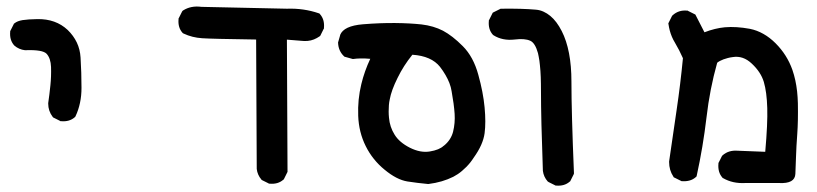

<svg xmlns="http://www.w3.org/2000/svg" viewBox="-20 -450 2540 597"><path d="M166.5 -74.2 147 -84 145 -85 143.6 -86.9Q129.9 -105 129.9 -127.9V-128.4V-129.4Q133.8 -156.2 136.7 -184.6Q139.6 -212.4 138.7 -241.7Q137.7 -268.6 125 -282.7Q112.8 -295.9 59.1 -293.9H58.1H57.6Q48.3 -294.9 40 -298.6Q31.7 -302.2 24.9 -308.1L24.4 -308.6L23.9 -309.1Q9.3 -325.7 11.7 -351.6V-353.5L12.7 -355L22.5 -374.5L23.4 -376.5L24.9 -377.4Q33.7 -384.8 50.3 -387.5Q66.9 -390.1 96.2 -390.6Q153.3 -391.6 190.4 -356.9Q208.5 -339.4 218.8 -317.9Q229 -296.4 230.5 -271Q233.4 -224.1 233.4 -176.8Q233.4 -127.9 214.8 -88.4L213.9 -86.9L212.4 -85.4Q195.8 -70.8 169.9 -73.2H168Z M814.9 120.1 795.4 110.4 793.5 109.4 792.5 107.9Q786.6 101.1 783 92.8Q779.3 84.5 778.3 75.2V74.7V74.2L776.4 -327.1Q637.2 -329.1 608.9 -331.1Q577.6 -333 550.8 -345.7L548.8 -346.7L547.4 -348.1Q532.7 -364.7 535.2 -390.6V-392.6L536.1 -394L545.9 -413.6L547.4 -416L549.3 -417.5Q573.7 -433.1 606.4 -428.7L872.1 -422.9Q924.3 -424.8 971.2 -408.7L973.6 -407.7L975.1 -405.8Q989.7 -389.2 987.3 -363.3V-361.3L986.3 -359.9L976.6 -340.3L975.6 -338.4L973.6 -336.9Q965.3 -331.1 956.1 -327.4Q946.8 -323.7 936.8 -322.8Q926.8 -321.8 916 -323.2L872.1 -326.7L874 82V84.5L873 86.4L863.3 106L862.3 107.9L860.8 108.9Q844.2 123.5 818.4 121.1H816.4Z M1310.5 122.1Q1278.3 119.1 1247.1 114.3Q1213.4 108.9 1175.8 77.6Q1157.2 62.5 1142.6 44.2Q1127.9 25.9 1117.2 4.4Q1095.7 -38.6 1093.8 -89.8Q1092.8 -115.2 1095.2 -139.9Q1097.7 -164.6 1103.5 -188.5Q1113.3 -229 1131.3 -267.1Q1114.7 -268.6 1101.6 -268.3Q1088.4 -268.1 1078.6 -266.6H1076.7L1074.7 -267.1L1054.2 -272.9L1051.8 -273.4L1049.8 -274.9Q1032.2 -291.5 1031.2 -316.9V-318.4L1031.7 -319.8L1037.6 -340.3V-340.8V-341.3Q1048.8 -369.6 1108.4 -374.5Q1162.6 -378.9 1209 -378.4Q1255.4 -377.9 1291 -374Q1328.1 -369.6 1357.4 -354.5Q1386.7 -338.9 1418.9 -306.6Q1452.1 -273.4 1467.3 -217.3Q1482.4 -163.1 1486.8 -116.2Q1491.2 -69.3 1486.8 -35.6Q1484.4 -18.1 1476.1 0.7Q1467.8 19.5 1453.1 40Q1447.8 48.3 1441.9 55.7Q1436 63 1429.7 69.3Q1423.3 75.7 1416.7 81.3Q1410.2 86.9 1403.6 91.3Q1397 95.7 1389.6 99.6Q1355.5 116.7 1312.5 122.1H1311.5ZM1360.4 2.9Q1381.8 -14.2 1388.7 -40Q1395.5 -67.4 1393.6 -96.2Q1391.6 -126 1384.3 -166Q1382.3 -179.2 1377.4 -191.7Q1372.6 -204.1 1365.2 -216.8Q1357.9 -229.5 1348.1 -242.2Q1321.3 -275.9 1262.2 -279.8Q1248 -262.2 1236.8 -244.6Q1225.6 -227.1 1216.3 -208Q1196.8 -168.9 1191.9 -141.1Q1189.9 -132.3 1189.2 -122.8Q1188.5 -113.3 1188.5 -103.5Q1188.5 -93.8 1189.5 -84Q1191.9 -55.2 1207 -31.2Q1221.7 -7.3 1254.4 9.3Q1271 17.6 1286.4 20.5Q1301.8 23.4 1316.4 21Q1346.2 16.1 1359.4 3.4H1359.9Z M1705.6 126 1686 116.2 1684.6 115.2 1683.1 114.3Q1670.4 100.1 1668 81.1V80.6Q1662.1 -81.1 1662.1 -166Q1662.1 -178.2 1661.9 -189.2Q1661.6 -200.2 1661.4 -210.2Q1661.1 -220.2 1660.4 -229.2Q1659.7 -238.3 1658.9 -246.3Q1658.2 -254.4 1657.2 -261.2Q1656.2 -268.1 1655 -273.9Q1653.8 -279.8 1652.8 -284.7Q1644 -316.4 1628.9 -323.2Q1611.8 -331.1 1580.1 -327.1Q1542.5 -322.8 1514.6 -340.3L1513.2 -341.3L1512.2 -342.3Q1497.6 -358.9 1500 -384.8V-386.7L1501 -388.2L1510.7 -407.7L1512.2 -410.6L1515.1 -412.1L1534.7 -421.9L1536.6 -422.9H1539.1Q1603 -423.8 1646.5 -419.9Q1658.7 -418.9 1669.9 -413.8Q1681.2 -408.7 1691.2 -400.4Q1701.2 -392.1 1710 -380.4Q1718.8 -368.7 1726.6 -353.5Q1756.8 -294.4 1756.8 -196.3Q1756.8 -100.6 1764.6 87.4V89.8L1763.7 92.3L1753.9 111.8L1752.9 113.8L1751.5 114.7Q1734.9 129.4 1709 127H1707Z M2296.4 119.1Q2258.3 121.1 2228.5 104L2227.1 103.5L2226.1 102.1Q2211.4 85.4 2213.9 58.6V56.6L2214.8 55.2L2224.6 35.6L2225.6 34.2L2227.1 32.7Q2245.6 16.6 2272.9 18.6L2359.4 22Q2367.2 -66.4 2365.7 -113.8Q2364.3 -163.6 2355 -195.3Q2345.7 -226.1 2317.4 -252.4Q2290.5 -277.8 2258.3 -272.5Q2250 -271.5 2242.7 -269.5Q2235.4 -267.6 2229.5 -265.4Q2223.6 -263.2 2218.5 -260.5Q2213.4 -257.8 2210 -254.9Q2187 -173.3 2176.8 -85Q2171.4 -39.1 2163.8 6.1Q2156.2 51.3 2146.5 95.7L2145.5 99.1L2143.1 101.1Q2134.8 108.4 2124 111.3Q2113.3 114.3 2100.6 113.3H2098.6L2097.2 112.3L2077.6 102.5L2075.2 101.6L2073.7 99.1Q2060.5 79.1 2060.5 53.7V53.2V52.2Q2072.3 -27.8 2084 -108.9Q2095.7 -188 2103.5 -269Q2097.7 -282.2 2091.6 -293.9Q2085.4 -305.7 2078.6 -317.4Q2073.2 -326.2 2069.3 -335.4Q2065.4 -344.7 2062.7 -354.5Q2060.1 -364.3 2058.6 -374.5L2058.1 -377.4L2059.6 -380.4L2069.3 -399.9L2070.3 -401.4L2071.8 -402.8Q2090.3 -419.4 2116.2 -417H2118.2L2119.6 -416L2139.2 -406.2L2142.1 -404.8L2143.6 -401.9L2170.4 -349.6Q2203.1 -362.3 2233.9 -365.2Q2269 -368.2 2311.5 -360.4Q2333.5 -356 2353.5 -344.7Q2373.5 -333.5 2391.6 -315.4Q2427.2 -279.8 2443.8 -232.9Q2449.2 -217.3 2452.9 -200.4Q2456.5 -183.6 2458.5 -165.8Q2460.4 -147.9 2460.9 -128.9Q2461.9 -72.8 2459 -33.7Q2456.1 5.4 2455.1 37.6Q2454.1 69.8 2453.1 90.8Q2451.7 121.6 2402.8 119.1Z"/></svg>

Font: NaikaiFont
Style: Bold
Weight: 700
Version: Version 1.89